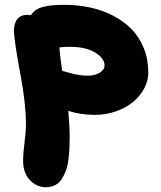

<svg xmlns="http://www.w3.org/2000/svg" viewBox="-20 -518 672 799"><path d="M169.9 261.2Q133.8 261.2 105 232.2Q76.2 203.1 76.2 150.9Q76.2 119.6 82 75.4Q87.9 31.2 87.9 -2Q87.9 -86.4 65.2 -207.3Q42.5 -328.1 38.1 -382.8Q37.1 -395 39.1 -406.7Q41 -418.5 46.6 -430.2Q52.2 -441.9 64 -449Q75.7 -456.1 92.8 -456.1Q103 -456.1 108.9 -455.1Q123 -479 156.5 -488.5Q189.9 -498 246.1 -498Q303.2 -498 355.2 -486.8Q407.2 -475.6 451.4 -452.4Q495.6 -429.2 528.1 -396Q560.5 -362.8 578.9 -316.4Q597.2 -270 597.2 -214.8Q597.2 -182.1 580.3 -150.4Q563.5 -118.7 534.4 -94.2Q505.4 -69.8 463.4 -54.9Q421.4 -40 375 -40Q313 -40 264.2 -57.1Q270 11.2 270 45.9Q270 74.7 269 96.4Q268.1 118.2 264.9 145Q261.7 171.9 254.6 190.9Q247.6 210 237.1 226.8Q226.6 243.7 209.5 252.4Q192.4 261.2 169.9 261.2ZM268.1 -323.2Q251.5 -323.2 227.1 -320.8Q229 -288.1 238.8 -223.1Q241.2 -222.7 260 -217.3Q278.8 -211.9 286.9 -210Q294.9 -208 312 -205.6Q329.1 -203.1 345.2 -203.1Q375.5 -203.1 395.3 -215.6Q415 -228 415 -246.1Q415 -274.9 376.5 -299.1Q337.9 -323.2 268.1 -323.2Z"/></svg>

Font: Shantell Sans Irregular
Style: Regular
Weight: 800
Designer: Stephen Nixon, Anya Danilova, Shantell Martin
Foundry: Arrow Type
Version: Version 1.006;[9816181b4]